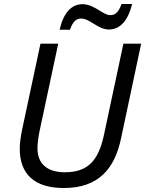

<svg xmlns="http://www.w3.org/2000/svg" viewBox="-20 -933 728 963"><path d="M79 -188C79 -61 151 10 300 10C474 10 556 -86 588 -243L688 -714H599L500 -250C473 -131 424 -69 305 -69C214 -69 168 -114 168 -189C168 -210 172 -247 179 -278L272 -714H183L91 -283C83 -244 79 -211 79 -188ZM331 -784C344 -821 359 -840 387 -840C431 -840 471 -785 526 -785C583 -785 622 -830 643 -913H590C574 -873 561 -857 532 -857C498 -857 452 -912 394 -912C337 -912 298 -867 279 -784Z"/></svg>

Font: BC Sans
Style: Italic
Weight: 400
Italic angle: -12°
Designer: Monotype Design Team
Designer: Province of B.C.
Foundry: Monotype Imaging Inc.
Version: Version 2.000;GOOG;noto-source:20170915:90ef993387c0